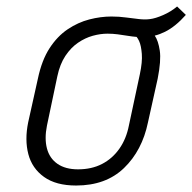

<svg xmlns="http://www.w3.org/2000/svg" viewBox="-20 -563 594 593"><path d="M554 -517 527 -543Q508 -527 484 -516.5Q460 -506 443 -504Q429 -502 410 -504Q391 -506 369.5 -509Q348 -512 324 -512Q291 -512 256 -503Q221 -494 189 -472.5Q157 -451 133 -414Q109 -377 97 -320L67 -185Q56 -131 67.5 -87Q79 -43 116 -16.5Q153 10 215 10Q307 10 363 -44Q419 -98 437 -185L467 -320Q478 -376 473.5 -406.5Q469 -437 458 -453Q474 -457 490 -465Q506 -473 522 -486Q538 -499 554 -517ZM412 -334 378 -175Q370 -134 348.5 -103.5Q327 -73 295 -56.5Q263 -40 221 -40Q182 -40 157.5 -57Q133 -74 125 -104.5Q117 -135 125 -175L157 -327Q165 -365 182 -390.5Q199 -416 221 -431Q243 -446 266.5 -452.5Q290 -459 312 -459Q328 -459 343.5 -457Q359 -455 374 -452.5Q389 -450 402 -449Q406 -444 409.5 -436.5Q413 -429 415 -419Q417 -409 418 -396.5Q419 -384 417.5 -368.5Q416 -353 412 -334Z"/></svg>

Font: Advent Pro
Style: Italic
Weight: 400
Italic angle: -12°
Designer: VivaRado, Andreas Kalpakidis
Foundry: VivaRado, Andreas Kalpakidis
Version: Version 3.000